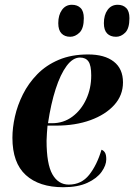

<svg xmlns="http://www.w3.org/2000/svg" viewBox="-20 -774 562 804"><path d="M245 10Q144 10 88 -41Q32 -92 32 -197Q32 -239 42.5 -286Q53 -333 76 -379Q99 -425 136 -463Q173 -501 226 -523.5Q279 -546 349 -546Q418 -546 456.5 -516Q495 -486 495 -429Q495 -375 458.5 -334.5Q422 -294 359 -271Q296 -248 215 -248H179Q178 -238 176.5 -216.5Q175 -195 175 -185Q175 -87 199.5 -44Q224 -1 268 -1Q321 -1 353.5 -42Q386 -83 405 -147Q414 -144 419.5 -135Q425 -126 425 -107Q425 -82 405.5 -54.5Q386 -27 346 -8.5Q306 10 245 10ZM198 -258Q246 -258 283 -285.5Q320 -313 341 -358.5Q362 -404 362 -458Q362 -500 350.5 -516.5Q339 -533 315 -533Q285 -533 259 -498Q233 -463 213 -401Q193 -339 181 -258ZM466 -620Q442 -620 428.5 -634Q415 -648 415 -677Q415 -711 430.5 -732.5Q446 -754 473 -754Q495 -754 508.5 -740.5Q522 -727 522 -698Q522 -655 504.5 -637.5Q487 -620 466 -620ZM274 -620Q251 -620 237.5 -634Q224 -648 224 -677Q224 -711 239.5 -732.5Q255 -754 281 -754Q304 -754 317.5 -740.5Q331 -727 331 -698Q331 -655 313 -637.5Q295 -620 274 -620Z"/></svg>

Font: Noto Serif Display SemiCondensed
Style: Bold Italic
Weight: 700
Width: 4
Italic angle: -12°
Designer: Monotype Design Team
Foundry: Monotype Imaging Inc.
Version: Version 2.009